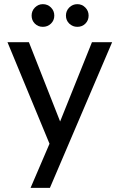

<svg xmlns="http://www.w3.org/2000/svg" viewBox="-20 -703 574 923"><path d="M218 -12 16 -500H119L269 -119L422 -500H519L220 200H127ZM132 -628Q132 -651 148 -667Q164 -683 186 -683Q209 -683 225 -667Q241 -651 241 -628Q241 -605 225 -589.5Q209 -574 186 -574Q163 -574 147.5 -589.5Q132 -605 132 -628ZM297 -628Q297 -651 313 -667Q329 -683 352 -683Q374 -683 390 -667Q406 -651 406 -628Q406 -605 390.5 -589.5Q375 -574 352 -574Q329 -574 313 -589.5Q297 -605 297 -628Z"/></svg>

Font: AF Albert Sans Medium
Style: Regular
Weight: 500
Designer: Andreas Rasmussen
Foundry: a.Foundry
Version: Version 1.300;Glyphs 3.2 (3231)